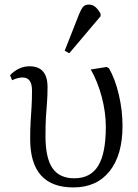

<svg xmlns="http://www.w3.org/2000/svg" viewBox="-20 -806 603 840"><path d="M301 14Q112 14 112 -198Q112 -242 114 -274Q116 -306 118 -337.5Q120 -369 120 -410Q120 -467 79 -467Q58 -467 33 -455L24 -477Q62 -516 109 -516Q188 -516 188 -425Q188 -385 185.5 -356Q183 -327 181 -294.5Q179 -262 179 -211Q179 -115 209.5 -70.5Q240 -26 305 -26Q376 -26 409.5 -80.5Q443 -135 443 -251Q443 -315 425 -382.5Q407 -450 377 -502L447 -513L457 -507Q484 -460 500 -391.5Q516 -323 516 -255Q516 -128 459.5 -57Q403 14 301 14ZM283 -573 263 -584 326 -744Q335 -766 343.5 -776Q352 -786 369 -786Q384 -786 396 -776.5Q408 -767 420 -746V-735Z"/></svg>

Font: Literata 36pt Light
Style: Regular
Weight: 300
Designer: Latin by Veronika Burian and Jose Scaglione. Greek by Irene Vlachou. Cyrillic by Vera Evstafieva.
Foundry: TypeTogether
Version: Version 3.002